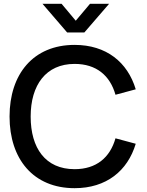

<svg xmlns="http://www.w3.org/2000/svg" viewBox="-20 -970 770 1005"><path d="M202.5 -950 331.5 -800H421.5L551 -950H451L376.5 -861.5L302.5 -950ZM370.5 15C536.5 15 648 -75.5 690.5 -217.5L584.5 -246C556 -145.5 484.5 -84.5 370.5 -84.5C217.5 -84.5 140.5 -195 140.5 -360C140.5 -525 220.5 -635.5 370.5 -635.5C484.5 -635.5 556 -574.5 584.5 -474L690.5 -502.5C648 -644.5 536.5 -735 370.5 -735C154.5 -735 30 -582.5 30 -360C30 -137.5 154.5 15 370.5 15Z"/></svg>

Font: Vela Sans SemBd
Style: Regular
Weight: 600
Designer: Principal design: Mikhail Sharanda - project Manrope.
Design modification: Ravid Balaliev
Foundry: Mikhail Sharanda
Version: Version 1.001